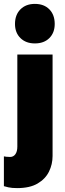

<svg xmlns="http://www.w3.org/2000/svg" viewBox="-36 -770 335 986"><path d="M52 196Q25 196 7 192Q-11 188 -16 186V33Q-10 34 -3.5 35Q3 36 16 36Q33 36 43 22Q53 8 53 -17V-490H234V31Q234 74 215.5 111.5Q197 149 157 172.5Q117 196 52 196ZM41 -647Q41 -694 69 -722Q97 -750 143 -750Q190 -750 217.5 -722Q245 -694 245 -647Q245 -602 217.5 -574.5Q190 -547 143 -547Q97 -547 69 -574.5Q41 -602 41 -647Z"/></svg>

Font: Gabarito Black
Style: Regular
Weight: 900
Designer: Leandro Assis / Alvaro Franca / Felipe Casaprima
Foundry: Naipe Foundry
Version: Version 1.000